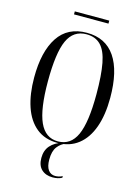

<svg xmlns="http://www.w3.org/2000/svg" viewBox="-153 -922 903 1238"><g transform="rotate(15 298.5 -302.5)"><path d="M298 10Q213 10 156.5 -36Q100 -82 72 -165Q44 -248 44 -359Q44 -532 107.5 -628.5Q171 -725 299 -725Q424 -725 488 -631Q552 -537 552 -358Q552 -244 522.5 -161.5Q493 -79 436 -34.5Q379 10 298 10ZM298 0Q383 0 421.5 -85Q460 -170 460 -358Q460 -485 445 -563.5Q430 -642 394.5 -678.5Q359 -715 299 -715Q212 -715 174 -631.5Q136 -548 136 -358Q136 -173 175 -86.5Q214 0 298 0ZM325 233Q279 233 251 207Q223 181 223 130Q223 80 251 48Q279 16 331 0H354Q320 12 297.5 41.5Q275 71 275 127Q275 173 292 196.5Q309 220 339 220Q349 220 361.5 217.5Q374 215 387 208V219Q361 233 325 233ZM187 -818V-838H417V-818Z"/></g></svg>

Font: Noto Serif Display ExtraCondensed
Style: Regular
Weight: 400
Width: 2
Designer: Monotype Design Team
Foundry: Monotype Imaging Inc.
Version: Version 2.009